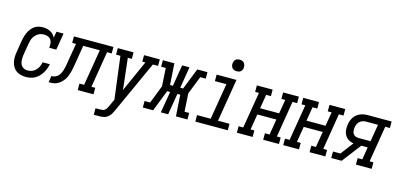

<svg xmlns="http://www.w3.org/2000/svg" viewBox="-79 -1269 4159 2000"><g transform="rotate(15 2000.5 -269.0)"><path d="M201 8Q173 8 145.5 1.5Q118 -5 96.5 -20Q75 -35 61 -58Q47 -81 41 -107.5Q35 -134 35.5 -162.5Q36 -191 41 -219L62 -349Q66 -372 72.5 -394.5Q79 -417 89.5 -438.5Q100 -460 115 -479.5Q130 -499 150 -513Q170 -527 193.5 -532.5Q217 -538 240 -538Q261 -538 282 -533.5Q303 -529 321 -519.5Q339 -510 353 -495Q367 -480 375 -462L387 -530H463L433 -349H357Q360 -371 358.5 -393.5Q357 -416 346 -433.5Q335 -451 315 -459.5Q295 -468 272 -468Q256 -468 239.5 -464.5Q223 -461 208 -452Q193 -443 180.5 -430Q168 -417 159.5 -402Q151 -387 146.5 -370.5Q142 -354 139 -338L117 -208Q115 -191 114 -174Q113 -157 115 -140.5Q117 -124 123.5 -109Q130 -94 141.5 -83Q153 -72 168.5 -67Q184 -62 201 -62Q225 -62 248 -71Q271 -80 288.5 -98.5Q306 -117 316 -139.5Q326 -162 330 -185H408Q403 -160 394.5 -136.5Q386 -113 372.5 -90.5Q359 -68 340.5 -48.5Q322 -29 299 -16Q276 -3 251 2.5Q226 8 201 8Z M444 0 455 -70Q470 -70 485.5 -74Q501 -78 514 -87.5Q527 -97 536.5 -110Q546 -123 552.5 -137.5Q559 -152 563.5 -166.5Q568 -181 571 -196Q574 -211 577 -226Q580 -241 582 -256Q582 -258 582.5 -260Q583 -262 583 -264L616 -460H575V-530H1001V-460H951L887 -70H928V0H758V-70H808L873 -460H694L660 -252Q656 -230 652 -207.5Q648 -185 642 -163Q636 -141 627 -119Q618 -97 604.5 -77.5Q591 -58 572.5 -41.5Q554 -25 533 -15Q512 -5 489 -2.5Q466 0 444 0Z M986 205V135H1039Q1052 135 1065 132Q1078 129 1088.5 120Q1099 111 1105.5 99Q1112 87 1118 74L1153 -2L1095 -460H1048V-530H1218V-460H1175L1213 -122L1364 -460H1331V-530H1501V-460H1445L1189 103Q1187 106 1186 109Q1185 112 1184 114L1183 115Q1177 129 1169 142.5Q1161 156 1150 167Q1139 178 1126 186.5Q1113 195 1098 199Q1083 203 1068.5 204Q1054 205 1039 205Z M1460 0V-70H1520L1596 -265L1584 -460H1534V-530H1658L1673 -300H1704L1742 -530H1821L1783 -300H1814L1905 -530H2015V-460H1956L1879 -265L1891 -70H1941V0H1817L1802 -230H1771L1733 0H1654L1693 -230H1661L1571 0Z M2026 0V-70H2173L2238 -460H2114V-530H2328L2252 -70H2376V0ZM2306 -618Q2291 -618 2277.5 -623Q2264 -628 2255.5 -639.5Q2247 -651 2244.5 -665.5Q2242 -680 2245 -695Q2247 -705 2252 -715Q2257 -725 2266 -731.5Q2275 -738 2285.5 -740.5Q2296 -743 2306 -743Q2321 -743 2335 -737.5Q2349 -732 2357 -720.5Q2365 -709 2367.5 -694.5Q2370 -680 2368 -665Q2366 -655 2360.5 -645Q2355 -635 2346 -628.5Q2337 -622 2326.5 -620Q2316 -618 2306 -618Z M2474 0V-70H2524L2589 -460H2548V-530H2718V-460H2667L2642 -309H2847L2873 -460H2831V-530H3001V-460H2951L2887 -70H2928V0H2758V-70H2808L2836 -239H2631L2603 -70H2644V0Z M2974 0V-70H3024L3089 -460H3048V-530H3218V-460H3167L3142 -309H3347L3373 -460H3331V-530H3501V-460H3451L3387 -70H3428V0H3258V-70H3308L3336 -239H3131L3103 -70H3144V0Z M3492 0V-70H3572L3676 -207Q3647 -211 3622 -226.5Q3597 -242 3582.5 -267Q3568 -292 3565.5 -322.5Q3563 -353 3568 -383Q3571 -403 3578 -423Q3585 -443 3597 -461Q3609 -479 3626 -493Q3643 -507 3663 -515Q3683 -523 3703 -526.5Q3723 -530 3744 -530H4001V-460H3951L3887 -70H3928V0H3758V-70H3808L3830 -205H3761L3604 0ZM3712 -275H3842L3873 -460H3744Q3726 -460 3708.5 -454.5Q3691 -449 3677 -436.5Q3663 -424 3655.5 -407Q3648 -390 3645 -373Q3642 -355 3643 -336.5Q3644 -318 3653 -303.5Q3662 -289 3678 -282Q3694 -275 3712 -275Z"/></g></svg>

Font: Iosevka Slab Oblique
Style: Regular
Weight: 400
Italic angle: -9°
Monospace: yes
Designer: Belleve Invis
Foundry: Belleve Invis
Version: Version 11.1.1; ttfautohint (v1.8.3)